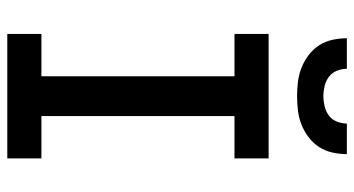

<svg xmlns="http://www.w3.org/2000/svg" viewBox="-248 -748 995 540"><g transform="rotate(90 250.0 -477.5)"><path d="M75 0V-96H194V-639H75V-735H425V-639H306V-96H425V0ZM250 -815Q230 -815 209.5 -817.5Q189 -820 170 -827.5Q151 -835 134.5 -847.5Q118 -860 107 -877Q96 -894 91.5 -914.5Q87 -935 87 -955H173Q173 -941 178.5 -927Q184 -913 195.5 -904.5Q207 -896 221.5 -892.5Q236 -889 250 -889Q264 -889 278.5 -892.5Q293 -896 304.5 -904.5Q316 -913 321.5 -927Q327 -941 327 -955H413Q413 -935 408.5 -914.5Q404 -894 393 -877Q382 -860 365.5 -847.5Q349 -835 330 -827.5Q311 -820 290.5 -817.5Q270 -815 250 -815Z"/></g></svg>

Font: Iosevka Curly Slab
Style: Bold
Weight: 700
Monospace: yes
Designer: Belleve Invis
Foundry: Belleve Invis
Version: Version 22.1.2; ttfautohint (v1.8.4)